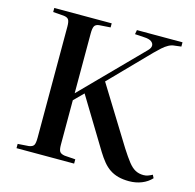

<svg xmlns="http://www.w3.org/2000/svg" viewBox="-107 -833 969 956"><g transform="rotate(15 377.5 -354.5)"><path d="M639 14Q608 14 583.5 7.5Q559 1 539.5 -12Q520 -25 503.5 -45Q487 -65 471 -91L313 -351L265 -303V-74Q265 -48 271.5 -38.5Q278 -29 297 -26L353 -22V0H56V-22L113 -26Q132 -29 138 -39Q144 -49 144 -78V-651Q144 -676 137.5 -686Q131 -696 111 -698L57 -702V-723H353V-702L295 -698Q277 -696 271 -685Q265 -674 265 -647V-339L562 -641Q576 -655 576 -667.5Q576 -680 564 -688.5Q552 -697 527 -698L479 -701L483 -723H718V-701L686 -697Q669 -696 653.5 -687.5Q638 -679 623 -665.5Q608 -652 590 -634L396 -435L579 -139Q604 -100 622 -77Q640 -54 658.5 -44Q677 -34 701 -34Q713 -34 724 -38Q735 -42 746 -48L754 -32Q734 -10 704 2Q674 14 639 14Z"/></g></svg>

Font: Literata 60pt Medium
Style: Regular
Weight: 500
Designer: Latin by Veronika Burian and Jose Scaglione. Greek by Irene Vlachou. Cyrillic by Vera Evstafieva.
Foundry: TypeTogether
Version: Version 3.103;gftools[0.9.29]